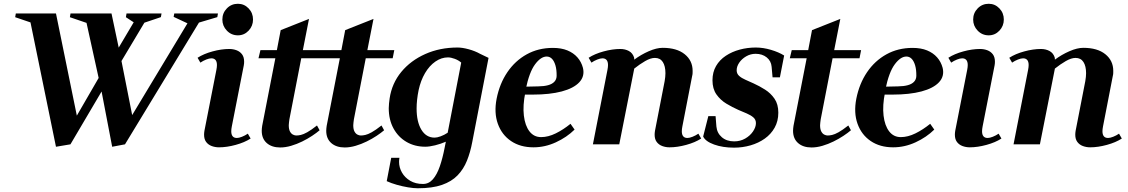

<svg xmlns="http://www.w3.org/2000/svg" viewBox="-20 -772 6033 1027"><path d="M279.4 13 140.4 -665.2 153.6 -648.6 61.2 -680 64.6 -700H279.4L394.4 -136.8L380.2 -134.8L522.2 -380.2L513 -330.8L438.8 -667.8L459.8 -643.8L353.8 -680L357.2 -700H576.4L618.2 -502L603 -497.2L703.6 -667L708.2 -644.2L653.4 -680L656.8 -700H844L840.6 -680.4L731.4 -643.6L760.8 -664.8L617.6 -425.2L626.2 -463.8L689.6 -143.4L679.2 -143.6L988.8 -657.4L994 -642L908.8 -681.8L912.2 -700H1145.8L1142.4 -680.4L1025.4 -645.6L1050.2 -661L648.6 0L580 13L518 -310.4L542.6 -315.2L356.8 0Z M1151.4 16Q1130.6 16 1112.2 9.1Q1093.8 2.2 1082.7 -12.6Q1071.6 -27.5 1071.6 -51.2Q1071.6 -55.9 1072 -61Q1072.4 -66 1073.4 -72L1137.4 -398Q1140.4 -413 1140.4 -424Q1140.4 -460 1110.4 -460Q1099.4 -460 1082.9 -453.5Q1066.4 -447 1051.8 -437L1036.8 -463Q1069.2 -484 1116.8 -497Q1164.4 -510 1206 -510Q1227.2 -510 1245.4 -503.1Q1263.6 -496.2 1274.7 -481.4Q1285.8 -466.5 1285.8 -442.8Q1285.8 -438.1 1285.5 -433.1Q1285.2 -428 1284 -422L1220 -96Q1217 -81 1217 -70Q1217 -34 1247 -34Q1258 -34 1274.5 -40.5Q1291 -47 1305.6 -57L1320.6 -31Q1288.2 -10 1240.6 3Q1193 16 1151.4 16ZM1252.5 -583Q1217.6 -583 1193.5 -608.1Q1169.4 -633.1 1169.4 -667.4Q1169.4 -702.4 1193.5 -727.1Q1217.6 -751.8 1252.5 -751.8Q1286.2 -751.8 1309.8 -727.1Q1333.4 -702.4 1333.4 -667.7Q1333.4 -633 1309.8 -608Q1286.2 -583 1252.5 -583Z M1478.6 16.8Q1433.8 16.8 1406.9 -6.8Q1380 -30.4 1380 -72.6Q1380 -78.8 1380.7 -85.4Q1381.4 -92 1382.4 -99L1452.8 -460.2H1362.6L1373 -503.8H1461L1481.4 -610.8L1632.8 -670.8L1600 -503.8H1744L1735.4 -460.2H1591.4L1528 -134Q1527 -125 1525.8 -117Q1524.6 -109 1524.6 -102.2Q1524.6 -80.6 1531.1 -68.6Q1537.6 -56.6 1547.2 -51.9Q1556.8 -47.2 1564.6 -47.2Q1575.4 -47.2 1589.1 -50.2Q1602.8 -53.2 1623.4 -64.6Q1644 -76 1675.6 -100.8L1689.6 -75.2Q1673.6 -61.4 1649.3 -45.3Q1625 -29.2 1596.3 -15.1Q1567.6 -1 1537.2 7.9Q1506.8 16.8 1478.6 16.8Z M1823.6 16.8Q1778.8 16.8 1751.9 -6.8Q1725 -30.4 1725 -72.6Q1725 -78.8 1725.7 -85.4Q1726.4 -92 1727.4 -99L1797.8 -460.2H1707.6L1718 -503.8H1806L1826.4 -610.8L1977.8 -670.8L1945 -503.8H2089L2080.4 -460.2H1936.4L1873 -134Q1872 -125 1870.8 -117Q1869.6 -109 1869.6 -102.2Q1869.6 -80.6 1876.1 -68.6Q1882.6 -56.6 1892.2 -51.9Q1901.8 -47.2 1909.6 -47.2Q1920.4 -47.2 1934.1 -50.2Q1947.8 -53.2 1968.4 -64.6Q1989 -76 2020.6 -100.8L2034.6 -75.2Q2018.6 -61.4 1994.3 -45.3Q1970 -29.2 1941.3 -15.1Q1912.6 -1 1882.2 7.9Q1851.8 16.8 1823.6 16.8Z M2214.6 235Q2192.6 235 2162.6 230Q2132.6 225 2102.6 216.5Q2072.6 208 2048.6 197L2072.6 72H2116.6Q2115.6 77 2115.1 83Q2114.6 89 2114.6 94Q2114.6 124 2130.1 151Q2145.6 178 2174.1 195Q2202.6 212 2242.6 212Q2273.6 212 2295.4 187Q2317.2 162 2332.3 118.5Q2347.4 75 2358.4 18L2364.8 -14Q2337.6 -2.2 2307.3 5.3Q2277 12.8 2254.8 12.8Q2198.4 12.8 2154.2 -13Q2110 -38.8 2084.7 -85.3Q2059.4 -131.8 2059.4 -193.2Q2059.4 -205.8 2060.9 -219.1Q2062.4 -232.4 2064.2 -246Q2076.2 -326.2 2126.4 -387.2Q2176.6 -448.2 2254.8 -483Q2333 -517.8 2427.4 -517.8Q2453 -517.8 2486.8 -508.6Q2520.6 -499.4 2547.8 -484.2L2593.2 -462.4L2506 -12Q2496 42 2477.7 87.5Q2459.4 133 2427.5 166Q2395.6 199 2344.1 217Q2292.6 235 2214.6 235ZM2208.4 -191.4Q2208.4 -120.4 2234 -78.1Q2259.6 -35.8 2304.8 -35.8Q2317.8 -35.8 2337 -42.8Q2356.2 -49.8 2374.6 -62L2447 -437.2Q2432.8 -449.8 2412.3 -457.4Q2391.8 -465 2376.2 -465Q2341 -465 2308.8 -442.7Q2276.6 -420.4 2253.4 -380.8Q2230.2 -341.2 2219.2 -290.2Q2208.4 -237 2208.4 -191.4Z M2833.4 16Q2763 16 2713.5 -17.5Q2664 -51 2642.9 -110Q2621.8 -169 2636.4 -244Q2652.4 -324.8 2693.9 -385.9Q2735.4 -447 2797.5 -481.4Q2859.6 -515.8 2937.4 -515.8Q2982.2 -515.8 3014.7 -502.5Q3047.2 -489.2 3068.4 -465.3Q3089.6 -441.4 3098.2 -408.8Q3108.8 -364.2 3078.7 -332Q3048.6 -299.8 2984.9 -282.9Q2921.2 -266 2830.2 -266H2773.8L2790 -277.8Q2775.8 -207.8 2782.1 -153.9Q2788.4 -100 2812.1 -69.3Q2835.8 -38.6 2874.2 -38.6Q2912.2 -38.6 2952.8 -58.6Q2993.4 -78.6 3031.6 -109.8L3053.4 -78.8Q3011.6 -37.6 2953.3 -10.8Q2895 16 2833.4 16ZM2792 -294 2780.6 -308.2 2859.6 -310Q2889.8 -310.4 2911.4 -316.2Q2933 -322 2945 -334.5Q2957 -347 2957.4 -365.8Q2957.8 -399.4 2950.9 -422.6Q2944 -445.8 2932.2 -457.7Q2920.4 -469.6 2904.2 -469.6Q2873 -469.6 2842 -427.9Q2811 -386.2 2792 -294Z M3561.4 16Q3540.6 16 3522.2 9.1Q3503.8 2.2 3492.7 -12.7Q3481.6 -27.6 3481.6 -51.2Q3481.6 -55.8 3482 -60.9Q3482.4 -66 3483.4 -72L3535.2 -338Q3537.2 -349.4 3538.3 -360.3Q3539.4 -371.2 3539.4 -380.4Q3539.4 -418.6 3525.3 -440.4Q3511.2 -462.2 3483 -462.2Q3460.2 -462.2 3430.9 -445.3Q3401.6 -428.4 3372.6 -405.2L3292.4 0H3151.4L3229.2 -398Q3232.2 -413 3232.2 -424Q3232.2 -460 3202.2 -460Q3191.2 -460 3174.7 -453.5Q3158.2 -447 3143.6 -437L3128.6 -463Q3161 -484 3208.6 -497Q3256.2 -510 3297.8 -510Q3323.8 -510 3343.8 -499.2Q3363.8 -488.4 3371.6 -464.8Q3372.2 -462.2 3372.3 -459.4Q3372.4 -456.6 3372.6 -453Q3408.2 -479.6 3450 -497.9Q3491.8 -516.2 3524.6 -516.2Q3600 -516.2 3642.4 -482Q3684.8 -447.8 3684.8 -393Q3684.8 -386.6 3684.6 -380Q3684.4 -373.4 3682.4 -366L3630 -96Q3627 -81 3627 -70Q3627 -34 3657 -34Q3668 -34 3684.5 -40.5Q3701 -47 3715.6 -57L3730.6 -31Q3698.2 -10 3650.6 3Q3603 16 3561.4 16Z M3906.4 17.8Q3846 17.8 3799.7 1.1Q3753.4 -15.6 3741.2 -41.8L3768.8 -150.8H3807.6L3812 -95.2Q3815.4 -60 3841.2 -37.9Q3867 -15.8 3907 -15.8Q3939.6 -15.8 3966 -30.9Q3992.4 -46 4007.9 -69Q4023.4 -92 4023.4 -113.6Q4023.4 -132.2 4009.7 -144Q3996 -155.8 3974.6 -165Q3953.2 -174.2 3929.4 -184.2Q3896.8 -198.6 3865 -217.8Q3833.2 -237 3812.1 -267.1Q3791 -297.2 3791 -342.4Q3791 -385.8 3810.1 -418.8Q3829.2 -451.8 3862.4 -473.7Q3895.6 -495.6 3937 -506.7Q3978.4 -517.8 4022.4 -517.8Q4062 -517.8 4103.6 -505.5Q4145.2 -493.2 4174.4 -475L4151.6 -358.2H4112.4L4107.4 -414.8Q4104.8 -446 4081 -465.1Q4057.2 -484.2 4021.8 -484.2Q3994.6 -484.2 3971.2 -470.6Q3947.8 -457 3934.1 -436.8Q3920.4 -416.6 3920.4 -396Q3920.4 -377.8 3933.6 -366Q3946.8 -354.2 3967.7 -345.2Q3988.6 -336.2 4011 -325.8Q4042 -311.8 4072.3 -292.6Q4102.6 -273.4 4122.9 -243.9Q4143.2 -214.4 4143.2 -169.2Q4143.2 -124.2 4123.6 -89.2Q4104 -54.2 4070.6 -30.5Q4037.2 -6.8 3994.6 5.5Q3952 17.8 3906.4 17.8Z M4320.6 16.8Q4275.8 16.8 4248.9 -6.8Q4222 -30.4 4222 -72.6Q4222 -78.8 4222.7 -85.4Q4223.4 -92 4224.4 -99L4294.8 -460.2H4204.6L4215 -503.8H4303L4323.4 -610.8L4474.8 -670.8L4442 -503.8H4586L4577.4 -460.2H4433.4L4370 -134Q4369 -125 4367.8 -117Q4366.6 -109 4366.6 -102.2Q4366.6 -80.6 4373.1 -68.6Q4379.6 -56.6 4389.2 -51.9Q4398.8 -47.2 4406.6 -47.2Q4417.4 -47.2 4431.1 -50.2Q4444.8 -53.2 4465.4 -64.6Q4486 -76 4517.6 -100.8L4531.6 -75.2Q4515.6 -61.4 4491.3 -45.3Q4467 -29.2 4438.3 -15.1Q4409.6 -1 4379.2 7.9Q4348.8 16.8 4320.6 16.8Z M4757.4 16Q4687 16 4637.5 -17.5Q4588 -51 4566.9 -110Q4545.8 -169 4560.4 -244Q4576.4 -324.8 4617.9 -385.9Q4659.4 -447 4721.5 -481.4Q4783.6 -515.8 4861.4 -515.8Q4906.2 -515.8 4938.7 -502.5Q4971.2 -489.2 4992.4 -465.3Q5013.6 -441.4 5022.2 -408.8Q5032.8 -364.2 5002.7 -332Q4972.6 -299.8 4908.9 -282.9Q4845.2 -266 4754.2 -266H4697.8L4714 -277.8Q4699.8 -207.8 4706.1 -153.9Q4712.4 -100 4736.1 -69.3Q4759.8 -38.6 4798.2 -38.6Q4836.2 -38.6 4876.8 -58.6Q4917.4 -78.6 4955.6 -109.8L4977.4 -78.8Q4935.6 -37.6 4877.3 -10.8Q4819 16 4757.4 16ZM4716 -294 4704.6 -308.2 4783.6 -310Q4813.8 -310.4 4835.4 -316.2Q4857 -322 4869 -334.5Q4881 -347 4881.4 -365.8Q4881.8 -399.4 4874.9 -422.6Q4868 -445.8 4856.2 -457.7Q4844.4 -469.6 4828.2 -469.6Q4797 -469.6 4766 -427.9Q4735 -386.2 4716 -294Z M5167.4 16Q5146.6 16 5128.2 9.1Q5109.8 2.2 5098.7 -12.6Q5087.6 -27.5 5087.6 -51.2Q5087.6 -55.9 5088 -61Q5088.4 -66 5089.4 -72L5153.4 -398Q5156.4 -413 5156.4 -424Q5156.4 -460 5126.4 -460Q5115.4 -460 5098.9 -453.5Q5082.4 -447 5067.8 -437L5052.8 -463Q5085.2 -484 5132.8 -497Q5180.4 -510 5222 -510Q5243.2 -510 5261.4 -503.1Q5279.6 -496.2 5290.7 -481.4Q5301.8 -466.5 5301.8 -442.8Q5301.8 -438.1 5301.5 -433.1Q5301.2 -428 5300 -422L5236 -96Q5233 -81 5233 -70Q5233 -34 5263 -34Q5274 -34 5290.5 -40.5Q5307 -47 5321.6 -57L5336.6 -31Q5304.2 -10 5256.6 3Q5209 16 5167.4 16ZM5268.5 -583Q5233.6 -583 5209.5 -608.1Q5185.4 -633.1 5185.4 -667.4Q5185.4 -702.4 5209.5 -727.1Q5233.6 -751.8 5268.5 -751.8Q5302.2 -751.8 5325.8 -727.1Q5349.4 -702.4 5349.4 -667.7Q5349.4 -633 5325.8 -608Q5302.2 -583 5268.5 -583Z M5811.4 16Q5790.6 16 5772.2 9.1Q5753.8 2.2 5742.7 -12.7Q5731.6 -27.6 5731.6 -51.2Q5731.6 -55.8 5732 -60.9Q5732.4 -66 5733.4 -72L5785.2 -338Q5787.2 -349.4 5788.3 -360.3Q5789.4 -371.2 5789.4 -380.4Q5789.4 -418.6 5775.3 -440.4Q5761.2 -462.2 5733 -462.2Q5710.2 -462.2 5680.9 -445.3Q5651.6 -428.4 5622.6 -405.2L5542.4 0H5401.4L5479.2 -398Q5482.2 -413 5482.2 -424Q5482.2 -460 5452.2 -460Q5441.2 -460 5424.7 -453.5Q5408.2 -447 5393.6 -437L5378.6 -463Q5411 -484 5458.6 -497Q5506.2 -510 5547.8 -510Q5573.8 -510 5593.8 -499.2Q5613.8 -488.4 5621.6 -464.8Q5622.2 -462.2 5622.3 -459.4Q5622.4 -456.6 5622.6 -453Q5658.2 -479.6 5700 -497.9Q5741.8 -516.2 5774.6 -516.2Q5850 -516.2 5892.4 -482Q5934.8 -447.8 5934.8 -393Q5934.8 -386.6 5934.6 -380Q5934.4 -373.4 5932.4 -366L5880 -96Q5877 -81 5877 -70Q5877 -34 5907 -34Q5918 -34 5934.5 -40.5Q5951 -47 5965.6 -57L5980.6 -31Q5948.2 -10 5900.6 3Q5853 16 5811.4 16Z"/></svg>

Font: Wittgenstein
Style: Italic
Weight: 400
Italic angle: -11°
Designer: Jörg Drees
Foundry: Jörg Drees
Version: Version 1.500